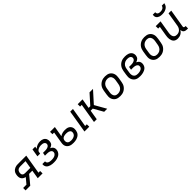

<svg xmlns="http://www.w3.org/2000/svg" viewBox="438 -2437 4143 4143"><g transform="rotate(-45 2509.5 -366.0)"><path d="M-6 0V-74H95L201 -201Q172 -206 147 -221.5Q122 -237 107.5 -261Q93 -285 90.5 -315.5Q88 -346 93 -376Q96 -397 103.5 -417Q111 -437 124.5 -454.5Q138 -472 156 -485Q174 -498 194.5 -506Q215 -514 235.5 -517Q256 -520 277 -520H535L461 -74H512L513 0H366L398 -198H300L207 -84L137 0ZM247 -271H411L440 -447H277Q260 -447 242 -442.5Q224 -438 209 -426.5Q194 -415 185.5 -398.5Q177 -382 174 -364Q171 -346 173 -328Q175 -310 185 -296.5Q195 -283 212 -277Q229 -271 247 -271Z M856 8Q831 8 806 5.5Q781 3 757.5 -3.5Q734 -10 712.5 -21.5Q691 -33 676 -50.5Q661 -68 654.5 -92Q648 -116 652 -142L653 -146H735V-144Q732 -129 737 -116Q742 -103 752 -94Q762 -85 774.5 -79.5Q787 -74 800.5 -71Q814 -68 828.5 -67Q843 -66 857 -66Q872 -66 886.5 -67Q901 -68 916 -71Q931 -74 945.5 -80Q960 -86 973 -95Q986 -104 995 -118Q1004 -132 1006 -146Q1009 -162 1005 -176.5Q1001 -191 991.5 -201Q982 -211 969 -217.5Q956 -224 942 -227.5Q928 -231 912.5 -232.5Q897 -234 882 -234H820L833 -307H895Q908 -307 921 -308Q934 -309 947 -311.5Q960 -314 973 -318.5Q986 -323 998 -330.5Q1010 -338 1018 -350Q1026 -362 1028 -375Q1031 -395 1022.5 -412Q1014 -429 998 -438.5Q982 -448 962.5 -451.5Q943 -455 923 -455Q910 -455 897 -453.5Q884 -452 870.5 -449Q857 -446 844 -440.5Q831 -435 819 -427.5Q807 -420 797 -408.5Q787 -397 785 -384L778 -339H695L725 -520H808L799 -464Q815 -481 835 -493Q855 -505 876 -513Q897 -521 919 -524.5Q941 -528 962 -528Q985 -528 1006.5 -524Q1028 -520 1046.5 -510.5Q1065 -501 1079.5 -486Q1094 -471 1102 -451.5Q1110 -432 1112 -410Q1114 -388 1110 -366Q1107 -349 1099.5 -332Q1092 -315 1078 -302.5Q1064 -290 1047 -282Q1030 -274 1013 -269Q1033 -260 1049 -247.5Q1065 -235 1075.5 -217Q1086 -199 1088.5 -177.5Q1091 -156 1087 -134Q1083 -110 1071 -87.5Q1059 -65 1040.5 -48Q1022 -31 998.5 -20Q975 -9 951.5 -2.5Q928 4 904 6Q880 8 856 8Z M1791 0 1877 -520H1960L1886 -74H1937L1938 0ZM1454 8Q1426 8 1400 4.5Q1374 1 1350 -9Q1326 -19 1307.5 -36.5Q1289 -54 1278 -77Q1267 -100 1265.5 -127Q1264 -154 1269 -181L1313 -447H1262L1261 -520H1408L1368 -280Q1384 -293 1402.5 -301Q1421 -309 1440 -314Q1459 -319 1477.5 -321Q1496 -323 1515 -323Q1539 -323 1563.5 -319.5Q1588 -316 1609 -306Q1630 -296 1646 -279Q1662 -262 1671 -240.5Q1680 -219 1681 -194.5Q1682 -170 1678 -146Q1674 -122 1664 -98.5Q1654 -75 1636.5 -56.5Q1619 -38 1596.5 -25Q1574 -12 1550 -5Q1526 2 1501.5 5Q1477 8 1454 8ZM1454 -65Q1469 -65 1484 -67Q1499 -69 1513.5 -73Q1528 -77 1542.5 -84Q1557 -91 1568.5 -102Q1580 -113 1587 -127Q1594 -141 1597 -156Q1599 -171 1597 -185.5Q1595 -200 1587 -211.5Q1579 -223 1566.5 -230.5Q1554 -238 1540 -242Q1526 -246 1511.5 -247.5Q1497 -249 1482 -249Q1470 -249 1457 -248Q1444 -247 1431 -244.5Q1418 -242 1405 -237.5Q1392 -233 1381 -225Q1370 -217 1362 -205.5Q1354 -194 1352 -181L1350 -169Q1346 -146 1351.5 -124.5Q1357 -103 1372.5 -89Q1388 -75 1409.5 -70Q1431 -65 1454 -65Z M2082 0 2156 -447H2105V-520H2252L2215 -297H2266L2466 -520H2572L2347 -270L2338 -260L2486 0H2393L2267 -223H2203L2166 0Z M2879 8Q2848 8 2818 2Q2788 -4 2763.5 -19Q2739 -34 2721.5 -57.5Q2704 -81 2695.5 -109Q2687 -137 2688 -168Q2689 -199 2694 -230L2710 -330Q2715 -357 2724 -383.5Q2733 -410 2749 -433.5Q2765 -457 2788 -476Q2811 -495 2837 -507Q2863 -519 2890 -523.5Q2917 -528 2944 -528Q2975 -528 3005 -522Q3035 -516 3059.5 -501Q3084 -486 3101.5 -462.5Q3119 -439 3127.5 -411Q3136 -383 3135.5 -352Q3135 -321 3130 -290L3113 -190Q3109 -163 3100 -136.5Q3091 -110 3074.5 -86.5Q3058 -63 3035.5 -44Q3013 -25 2987 -13Q2961 -1 2933.5 3.5Q2906 8 2879 8ZM2879 -65Q2897 -65 2916 -69Q2935 -73 2952 -81.5Q2969 -90 2983 -103.5Q2997 -117 3007 -133Q3017 -149 3023 -166.5Q3029 -184 3032 -202L3049 -302Q3052 -321 3052.5 -340Q3053 -359 3049 -376.5Q3045 -394 3036 -409.5Q3027 -425 3013 -435.5Q2999 -446 2981 -450.5Q2963 -455 2944 -455Q2926 -455 2907.5 -451Q2889 -447 2872 -438.5Q2855 -430 2840.5 -416.5Q2826 -403 2816 -387Q2806 -371 2800 -353.5Q2794 -336 2791 -318L2775 -218Q2772 -199 2771 -180Q2770 -161 2774.5 -143.5Q2779 -126 2787.5 -110.5Q2796 -95 2810.5 -84.5Q2825 -74 2842.5 -69.5Q2860 -65 2879 -65Z M3488 8Q3457 8 3426 3Q3395 -2 3369.5 -16.5Q3344 -31 3325.5 -54.5Q3307 -78 3297.5 -106.5Q3288 -135 3288 -166.5Q3288 -198 3294 -230L3310 -330Q3315 -357 3324.5 -384Q3334 -411 3351 -435Q3368 -459 3391.5 -478Q3415 -497 3442 -508.5Q3469 -520 3496.5 -524Q3524 -528 3552 -528Q3577 -528 3601 -525Q3625 -522 3647 -514Q3669 -506 3688 -492Q3707 -478 3719 -458.5Q3731 -439 3735 -414.5Q3739 -390 3735 -366Q3732 -348 3724 -331Q3716 -314 3702 -301.5Q3688 -289 3671 -280.5Q3654 -272 3636 -267Q3655 -258 3672 -245Q3689 -232 3699.5 -214Q3710 -196 3712.5 -173.5Q3715 -151 3711 -129Q3707 -106 3696 -84Q3685 -62 3666.5 -46Q3648 -30 3625.5 -19.5Q3603 -9 3580 -3Q3557 3 3534 5.5Q3511 8 3488 8ZM3489 -65Q3503 -65 3517.5 -66.5Q3532 -68 3546 -71Q3560 -74 3574 -79.5Q3588 -85 3600 -93.5Q3612 -102 3620 -115Q3628 -128 3630 -142Q3633 -157 3629.5 -171.5Q3626 -186 3616.5 -197Q3607 -208 3594 -214.5Q3581 -221 3567 -225Q3553 -229 3537.5 -230.5Q3522 -232 3507 -232H3445L3457 -305H3519Q3532 -305 3545.5 -306Q3559 -307 3572 -309.5Q3585 -312 3598.5 -317Q3612 -322 3624 -330Q3636 -338 3643.5 -350Q3651 -362 3653 -376Q3656 -395 3648 -412Q3640 -429 3624.5 -438.5Q3609 -448 3590.5 -451.5Q3572 -455 3552 -455Q3534 -455 3515 -452Q3496 -449 3478 -440.5Q3460 -432 3444.5 -419Q3429 -406 3418 -389.5Q3407 -373 3400.5 -354.5Q3394 -336 3391 -318L3375 -218Q3371 -198 3371 -178.5Q3371 -159 3375.5 -140.5Q3380 -122 3390.5 -107Q3401 -92 3416.5 -82Q3432 -72 3451 -68.5Q3470 -65 3489 -65Z M4079 8Q4048 8 4018 2Q3988 -4 3963.5 -19Q3939 -34 3921.5 -57.5Q3904 -81 3895.5 -109Q3887 -137 3888 -168Q3889 -199 3894 -230L3910 -330Q3915 -357 3924 -383.5Q3933 -410 3949 -433.5Q3965 -457 3988 -476Q4011 -495 4037 -507Q4063 -519 4090 -523.5Q4117 -528 4144 -528Q4175 -528 4205 -522Q4235 -516 4259.5 -501Q4284 -486 4301.5 -462.5Q4319 -439 4327.5 -411Q4336 -383 4335.5 -352Q4335 -321 4330 -290L4313 -190Q4309 -163 4300 -136.5Q4291 -110 4274.5 -86.5Q4258 -63 4235.5 -44Q4213 -25 4187 -13Q4161 -1 4133.5 3.5Q4106 8 4079 8ZM4079 -65Q4097 -65 4116 -69Q4135 -73 4152 -81.5Q4169 -90 4183 -103.5Q4197 -117 4207 -133Q4217 -149 4223 -166.5Q4229 -184 4232 -202L4249 -302Q4252 -321 4252.5 -340Q4253 -359 4249 -376.5Q4245 -394 4236 -409.5Q4227 -425 4213 -435.5Q4199 -446 4181 -450.5Q4163 -455 4144 -455Q4126 -455 4107.5 -451Q4089 -447 4072 -438.5Q4055 -430 4040.5 -416.5Q4026 -403 4016 -387Q4006 -371 4000 -353.5Q3994 -336 3991 -318L3975 -218Q3972 -199 3971 -180Q3970 -161 3974.5 -143.5Q3979 -126 3987.5 -110.5Q3996 -95 4010.5 -84.5Q4025 -74 4042.5 -69.5Q4060 -65 4079 -65Z M4637 8Q4609 8 4583 0Q4557 -8 4539 -26Q4521 -44 4511 -68.5Q4501 -93 4497 -119.5Q4493 -146 4495 -174Q4497 -202 4502 -230L4538 -446H4487L4486 -520H4633L4583 -218Q4580 -199 4579.5 -180.5Q4579 -162 4582 -144.5Q4585 -127 4593 -111.5Q4601 -96 4614 -85Q4627 -74 4644 -69.5Q4661 -65 4680 -65Q4697 -65 4714.5 -68.5Q4732 -72 4747.5 -80Q4763 -88 4776 -100.5Q4789 -113 4798.5 -128Q4808 -143 4814 -159.5Q4820 -176 4823 -193L4877 -520H4960L4892 -108Q4890 -99 4891 -91Q4892 -83 4897 -77Q4902 -71 4910.5 -68.5Q4919 -66 4928 -66H4945L4944 8H4915Q4893 8 4872.5 3Q4852 -2 4836 -14.5Q4820 -27 4812.5 -46.5Q4805 -66 4806 -87Q4792 -65 4773.5 -46.5Q4755 -28 4732.5 -15.5Q4710 -3 4685.5 2.5Q4661 8 4637 8ZM4768 -600Q4747 -600 4726 -602.5Q4705 -605 4686 -612Q4667 -619 4651 -631Q4635 -643 4625.5 -660Q4616 -677 4614 -698Q4612 -719 4615 -740H4691Q4688 -723 4694.5 -707Q4701 -691 4714.5 -682Q4728 -673 4745 -670Q4762 -667 4779 -667Q4796 -667 4814 -670Q4832 -673 4848.5 -682Q4865 -691 4876.5 -707Q4888 -723 4891 -740H4967Q4964 -719 4955 -698Q4946 -677 4930.5 -660Q4915 -643 4895 -631Q4875 -619 4854 -612Q4833 -605 4811 -602.5Q4789 -600 4768 -600Z"/></g></svg>

Font: Iosevka Etoile
Style: Italic
Weight: 400
Italic angle: -9°
Designer: Belleve Invis
Foundry: Belleve Invis
Version: Version 22.1.2; ttfautohint (v1.8.4)